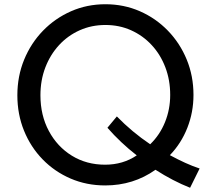

<svg xmlns="http://www.w3.org/2000/svg" viewBox="-20 -860 1021 907"><path d="M878 27 923 -64Q889.5 -75 854.5 -91Q819.5 -107 782.5 -127Q836 -182.5 865 -256.2Q894 -330 894 -411.5Q894 -501 862 -578.8Q830 -656.5 773 -715.2Q716 -774 640.5 -807Q565 -840 478 -840Q391 -840 315.5 -806.8Q240 -773.5 183 -714.8Q126 -656 94 -578Q62 -500 62 -410Q62 -320 93.5 -242.5Q125 -165 181.5 -107Q238 -49 313.5 -16.5Q389 16 477 16Q610 16 714.5 -58Q797 -5 878 27ZM476.5 -82Q388.5 -82 319.5 -124.5Q250.5 -167 210.8 -241.2Q171 -315.5 171 -410Q171 -481 194.2 -541.5Q217.5 -602 259 -647Q300.5 -692 356.5 -717Q412.5 -742 478 -742Q543.5 -742 599.2 -717Q655 -692 696.5 -647.2Q738 -602.5 761 -542.2Q784 -482 784 -411.5Q784 -343.5 759.5 -283Q735 -222.5 689.5 -178.5Q603.5 -236.5 532 -310L487.5 -256.5Q518 -221.5 553 -188.5Q588 -155.5 626 -126Q561 -82 476.5 -82Z"/></svg>

Font: Spartan Medium
Style: Regular
Weight: 500
Designer: Matt Bailey, Mirko Velimirovic
Foundry: Matt Bailey
Version: Version 1.003; ttfautohint (v1.8.3)